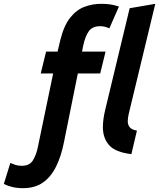

<svg xmlns="http://www.w3.org/2000/svg" viewBox="-182 -796 832 1004"><path d="M-61 188Q-92 188 -117 182Q-142 176 -162 166L-128 56Q-117 61 -102 66Q-87 71 -68 71Q-27 71 -9.5 42Q8 13 16 -27L96 -412H31L59 -526H119L133 -585Q152 -662 185 -703.5Q218 -745 260 -760.5Q302 -776 346 -776Q373 -776 394 -773Q415 -770 440 -762L390 -648Q375 -654 364.5 -656.5Q354 -659 342 -659Q300 -659 281.5 -631.5Q263 -604 253 -557L247 -526H370L342 -412H225L153 -55Q138 22 110.5 76.5Q83 131 41 159.5Q-1 188 -61 188ZM505 10Q421 0 388.5 -37Q356 -74 356 -131Q356 -151 359 -173.5Q362 -196 368 -221L496 -753L630 -776L491 -200Q489 -190 487.5 -180.5Q486 -171 486 -162Q486 -144 496 -131Q506 -118 534 -113Z"/></svg>

Font: Ubuntu Sans Mono
Style: Bold Italic
Weight: 700
Italic angle: -13.5°
Monospace: yes
Designer: Dalton Maag Ltd
Foundry: Dalton Maag Ltd
Version: Version 1.006